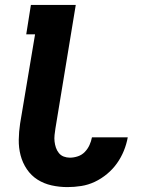

<svg xmlns="http://www.w3.org/2000/svg" viewBox="-20 -755 640 783"><path d="M255 8Q222 8 190.5 1Q159 -6 133 -22.5Q107 -39 89.5 -65Q72 -91 64 -121.5Q56 -152 56.5 -185Q57 -218 62 -251L123 -615H87L106 -735H289L206 -231Q204 -218 202.5 -204.5Q201 -191 202.5 -178Q204 -165 208 -153Q212 -141 220 -131Q228 -121 240 -116.5Q252 -112 265 -112Q281 -112 297.5 -117.5Q314 -123 326 -135.5Q338 -148 345 -163.5Q352 -179 355 -195H501Q496 -167 485 -140Q474 -113 457 -89Q440 -65 416.5 -45.5Q393 -26 366.5 -13.5Q340 -1 311.5 3.5Q283 8 255 8Z"/></svg>

Font: Iosevka Heavy Extended Oblique
Style: Regular
Weight: 900
Width: 7
Italic angle: -9°
Monospace: yes
Designer: Belleve Invis
Foundry: Belleve Invis
Version: Version 32.5.0; ttfautohint (v1.8.4)